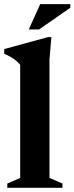

<svg xmlns="http://www.w3.org/2000/svg" viewBox="-21 -888 352 908"><path d="M213 -46.5 274.5 -20V0H13.5V-20L74.5 -46.5V-581.5Q62.5 -596.5 45.2 -608.8Q28 -621 -1 -634V-656L206 -712.5H222L213 -606ZM115 -748.5 169 -868.5H311.5V-851.5L163.5 -748.5Z"/></svg>

Font: Newsreader 16pt
Style: Bold
Weight: 700
Designer: Hugues Gentile
Foundry: Production Type
Version: Version 1.003; ttfautohint (v1.8.3)